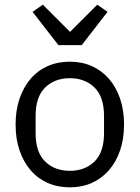

<svg xmlns="http://www.w3.org/2000/svg" viewBox="-20 -793 600 825"><path d="M280 12Q228 12 185 -7Q142 -26 111.5 -61.5Q81 -97 64 -146.5Q47 -196 47 -258Q47 -319 64 -369Q81 -419 111.5 -454.5Q142 -490 185 -509Q228 -528 280 -528Q332 -528 374.5 -509Q417 -490 448 -454.5Q479 -419 496 -369Q513 -319 513 -258Q513 -196 496 -146.5Q479 -97 448 -61.5Q417 -26 374.5 -7Q332 12 280 12ZM280 -59Q345 -59 386 -99Q427 -139 427 -221V-295Q427 -377 386 -417Q345 -457 280 -457Q215 -457 174 -417Q133 -377 133 -295V-221Q133 -139 174 -99Q215 -59 280 -59ZM231 -599 120 -742 164 -773 281 -656 398 -773 442 -742 331 -599Z"/></svg>

Font: IBM Plex Sans
Style: Regular
Weight: 400
Designer: Mike Abbink, Paul van der Laan, Pieter van Rosmalen
Foundry: Bold Monday
Version: Version 3.005